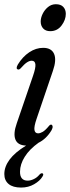

<svg xmlns="http://www.w3.org/2000/svg" viewBox="-34 -664 324 887"><path d="M198 -520Q177 -520 165.5 -532.5Q154 -545 154 -564.5Q154 -581.5 163 -600Q172 -618.5 187.8 -631.5Q203.5 -644.5 224 -644.5Q247 -644.5 258.5 -632Q270 -619.5 270 -600Q270 -572 250.2 -546Q230.5 -520 198 -520ZM135 -115Q122.5 -78.5 125.2 -63.2Q128 -48 142 -48Q151.5 -48 163.5 -55Q175.5 -62 192 -82Q198 -89.5 203.5 -88Q208 -87 209 -80.2Q210 -73.5 204.5 -63Q180.5 -22.5 144 -4.5Q102.5 25 80.5 60Q58.5 95 58.5 129Q58 170.5 94 170.5Q107.5 170.5 122.5 163.2Q137.5 156 148 143Q155.5 135 161.5 136.5Q170 139.5 162 152Q150.5 171.5 123.8 187Q97 202.5 63.5 202.5Q25.5 202.5 5.8 186Q-14 169.5 -14 140Q-14 106 10.5 73Q35 40 86.5 8.5Q48 7.5 37.2 -19.5Q26.5 -46.5 43.5 -94.5L118.5 -313.5Q131.5 -351 129.5 -367.2Q127.5 -383.5 112.5 -383.5Q102.5 -383.5 90.8 -376Q79 -368.5 61 -348Q54.5 -341.5 49.5 -343Q37 -345.5 48.5 -366Q70.5 -402 101.2 -422.5Q132 -443 165.5 -443Q203.5 -443 215.8 -415.2Q228 -387.5 210.5 -337Z"/></svg>

Font: Fraunces 144pt Soft
Style: Italic
Weight: 400
Italic angle: -16°
Version: Version 1.000;[b76b70a41]